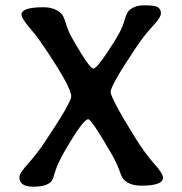

<svg xmlns="http://www.w3.org/2000/svg" viewBox="-20 -703 681 720"><path d="M591.3 -36.6Q591.3 -6.8 510.7 -6.8Q464.8 -6.8 443.4 -30.8Q436.5 -38.6 427 -65.7Q417.5 -92.8 396 -129.9Q322.8 -255.9 311 -255.9Q292 -255.9 224.1 -138.7Q195.3 -88.9 187 -59.6Q178.7 -30.3 173.3 -23.9Q156.2 -2.9 104.5 -2.9Q52.7 -2.9 52.7 -38.1Q52.7 -53.2 85.4 -89.4Q118.2 -125.5 148.4 -170.9Q247.1 -318.8 247.1 -341.3Q247.1 -374.5 157.2 -509.3Q121.1 -563.5 107.4 -579.1Q60.5 -632.3 60.5 -648.4Q60.5 -675.8 143.1 -675.8Q186.5 -675.8 210.9 -650.9Q219.2 -642.1 227.3 -614Q235.4 -585.9 254.9 -552.2Q315.9 -445.8 330.3 -445.8Q344.7 -445.8 408.2 -546.4Q438 -594.2 445.8 -622.8Q453.6 -651.4 460.9 -660.2Q481 -683.1 521.2 -683.1Q561.5 -683.1 572.5 -675.5Q583.5 -668 583.5 -652.8Q583.5 -637.7 552 -604.2Q520.5 -570.8 484.9 -517.1Q395 -382.3 395 -358.6Q395 -335 484.9 -189.9Q522.9 -128.4 557.1 -90.3Q591.3 -52.2 591.3 -36.6Z"/></svg>

Font: Averia Libre
Style: Regular
Weight: 400
Version: Version 1.002